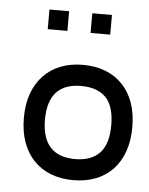

<svg xmlns="http://www.w3.org/2000/svg" viewBox="-43 -552 458 589"><g transform="rotate(5 185.5 -257.5)"><path d="M203.6 -355Q242.2 -355 273.2 -342.8Q304.2 -330.6 325.9 -307.6Q347.7 -284.7 359.1 -252Q370.6 -219.2 370.6 -177.7Q370.6 -135.7 358.9 -102.8Q347.2 -69.8 325.4 -46.9Q303.7 -23.9 272.9 -12Q242.2 0 203.6 0Q165.5 0 134.8 -12Q104 -23.9 82 -46.9Q60.1 -69.8 48.3 -102.8Q36.6 -135.7 36.6 -177.7Q36.6 -219.2 48.3 -252Q60.1 -284.7 81.8 -307.6Q103.5 -330.6 134.3 -342.8Q165 -355 203.6 -355ZM280.3 -262.7Q253.4 -290 203.6 -290Q101.6 -290 101.6 -177.7Q101.6 -121.1 127.4 -93Q153.3 -64.9 203.6 -64.9Q253.9 -64.9 279.8 -92.5Q305.7 -120.1 305.7 -177.7Q305.7 -235.4 280.3 -262.7ZM85.9 -515.1H146.5V-454.6H85.9ZM217.8 -515.1H278.3V-454.6H217.8Z"/></g></svg>

Font: Fibel Vienna LRS
Style: Regular
Weight: 400
Designer: Peter Wiegel
Foundry: Peter Wioegel
Version: Version 000.000